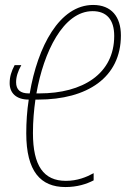

<svg xmlns="http://www.w3.org/2000/svg" viewBox="-20 -745 528 775"><path d="M244 10C292 10 329 -2 358 -17V-46C329 -30 292 -15 246 -15C156 -15 113 -76 113 -208C113 -256 117 -301 123 -343H134C332 -343 468 -432 468 -602C468 -677 430 -725 356 -725C220 -725 132 -557 100 -368H96C62 -368 45 -383 45 -413C45 -435 52 -457 66 -482H39C26 -457 19 -436 19 -409C19 -371 44 -343 96 -343C89 -298 86 -252 86 -207C86 -53 144 10 244 10ZM139 -368H127C156 -534 235 -700 354 -700C410 -700 441 -666 441 -600C441 -447 314 -368 139 -368Z"/></svg>

Font: Noto Sans ExtraCondensed Thin
Style: Italic
Weight: 100
Width: 2
Italic angle: -12°
Designer: Monotype Design Team
Foundry: Monotype Imaging Inc.
Version: Version 2.013